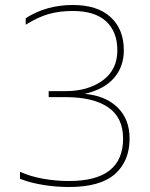

<svg xmlns="http://www.w3.org/2000/svg" viewBox="-20 -734 599 769"><path d="M60 -18V-46Q102 -27 153.5 -18Q205 -9 257 -9Q473 -9 473 -179Q473 -263 413.5 -304Q354 -345 242 -345H175V-369H242Q333 -369 391.5 -412Q450 -455 450 -532Q450 -607 405 -648.5Q360 -690 272 -690Q218 -690 175.5 -678Q133 -666 83 -635V-661Q165 -714 272 -714Q370 -714 423 -665.5Q476 -617 476 -532Q476 -467 436.5 -421.5Q397 -376 319 -358Q402 -351 450.5 -304Q499 -257 499 -179Q499 -89 440.5 -37Q382 15 256 15Q204 15 152 6.5Q100 -2 60 -18Z"/></svg>

Font: Prompt Thin
Style: Regular
Weight: 250
Designer: Katatrad Team
Foundry: CadsonDemak
Version: Version 1.001